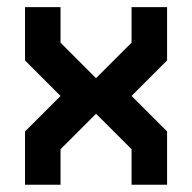

<svg xmlns="http://www.w3.org/2000/svg" viewBox="-20 -508 528 528"><path d="M48.8 -488.3H146.5V-390.6L244.1 -293L341.8 -390.6V-488.3H439.5V-341.8L341.8 -244.1L439.5 -146.5V0H341.8V-97.7L244.1 -195.3L146.5 -97.7V0H48.8V-146.5L146.5 -244.1L48.8 -341.8Z"/></svg>

Font: BabelStone Runic Beowulf
Style: Regular
Weight: 400
Designer: Andrew West
Foundry: BabelStone
Version: Version 7.004;November 9, 2023